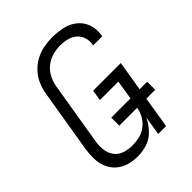

<svg xmlns="http://www.w3.org/2000/svg" viewBox="-209 -865 995 995"><g transform="rotate(-45 288.0 -367.5)"><path d="M222 8Q256 8 291 -3.5Q326 -15 352 -43Q378 -71 394 -104L377 0H435L463 -173H528V-232H473L500 -397H297L288 -338H423L406 -232H265V-173H396Q392 -147 378 -122.5Q364 -98 341.5 -81Q319 -64 292.5 -58Q266 -52 240 -52Q211 -52 183.5 -61Q156 -70 139.5 -92.5Q123 -115 119.5 -144Q116 -173 121 -203L178 -548Q183 -576 196 -602.5Q209 -629 233 -648.5Q257 -668 285.5 -676Q314 -684 342 -684Q367 -684 391.5 -678Q416 -672 434.5 -656.5Q453 -641 461 -617Q469 -593 464 -568Q464 -565 463 -563H530Q530 -566 531 -570Q538 -609 525.5 -645Q513 -681 484 -704Q455 -727 418 -735Q381 -743 342 -743Q311 -743 279.5 -737Q248 -731 218.5 -715Q189 -699 166 -674Q143 -649 130.5 -618.5Q118 -588 113 -557L56 -212Q51 -179 51.5 -145.5Q52 -112 64.5 -82Q77 -52 101 -31Q125 -10 156.5 -1Q188 8 222 8Z"/></g></svg>

Font: Iosevka Sparkle Light
Style: Italic
Weight: 300
Italic angle: -9°
Designer: Belleve Invis
Foundry: Belleve Invis
Version: Version 4.5.0; ttfautohint (v1.8.3)